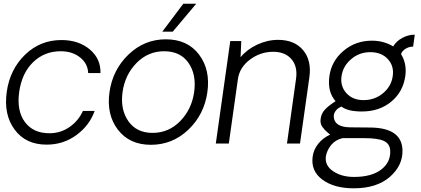

<svg xmlns="http://www.w3.org/2000/svg" viewBox="-20 -770 2259 1030"><path d="M230 5.9Q118.2 5.9 58.6 -74.5Q-1 -154.8 16.1 -276.9Q33.2 -397.9 114.5 -476.6Q195.8 -555.2 309.1 -555.2Q401.9 -555.2 461.4 -505.1Q521 -455.1 519 -377.9H453.1Q451.2 -428.7 409.7 -461.9Q368.2 -495.1 305.2 -495.1Q218.3 -495.1 157.7 -436.5Q97.2 -377.9 83 -276.9Q68.8 -175.8 113.5 -115.5Q158.2 -55.2 245.1 -55.2Q305.2 -55.2 353 -88.6Q400.9 -122.1 424.8 -174.8H487.8Q460 -96.7 389.9 -45.4Q319.8 5.9 230 5.9Z M963.4 -750H1032.7L906.7 -600.1H850.6ZM789.6 6.8Q674.3 6.8 612.3 -74.5Q550.3 -155.8 567.4 -275.9Q584.5 -396 669.4 -477.5Q754.4 -559.1 869.6 -559.1Q985.8 -559.1 1047.6 -477.5Q1109.4 -396 1092.5 -275.9Q1075.7 -155.8 990.7 -74.5Q905.8 6.8 789.6 6.8ZM1021.5 -275.9Q1034.7 -370.1 991.2 -432.6Q947.8 -495.1 860.4 -495.1Q774.4 -495.1 712.4 -432.1Q650.4 -369.1 637.5 -276.1Q624.5 -183.1 668.5 -120.1Q712.4 -57.1 798.6 -57.1Q884.8 -57.1 946.5 -120.1Q1008.3 -183.1 1021.5 -275.9Z M1471.7 -556.2Q1559.6 -556.2 1606 -501Q1652.3 -445.8 1639.6 -355L1589.4 0H1519.5L1568.4 -349.1Q1577.1 -414.1 1543.2 -453.1Q1509.3 -492.2 1445.3 -492.2Q1377.4 -492.2 1321.5 -450.7Q1265.6 -409.2 1256.3 -346.2L1207.5 0H1137.7L1215.3 -549.8H1274.4L1270.5 -462.9Q1304.7 -504.9 1359.6 -530.5Q1414.6 -556.2 1471.7 -556.2Z M1877 240.2Q1772.9 240.2 1710 194.1Q1647 147.9 1657.2 70.8Q1662.1 32.7 1687 1.5Q1711.9 -29.8 1751 -47.9Q1749 -49.8 1738.5 -58.3Q1728 -66.9 1723.1 -72.5Q1718.3 -78.1 1710.7 -87.6Q1703.1 -97.2 1700.7 -108.6Q1698.2 -120.1 1700.2 -132.8Q1704.1 -162.6 1724.1 -183.3Q1744.1 -204.1 1780.3 -227.1Q1735.4 -277.8 1747.1 -361.8Q1758.3 -442.9 1822.8 -497.3Q1887.2 -551.8 1975.1 -551.8Q2038.1 -551.8 2089.4 -521Q2105.5 -548.8 2137.7 -566.4Q2169.9 -584 2205.1 -584L2196.3 -520Q2175.3 -520 2156.7 -509Q2138.2 -498 2131.3 -480Q2163.6 -428.2 2154.3 -361.8Q2142.1 -276.9 2078.6 -224.4Q2015.1 -171.9 1920.9 -171.9Q1845.7 -171.9 1812 -198.2Q1791 -190.4 1779.5 -173.8Q1768.1 -157.2 1771 -139.2Q1776.9 -88.4 1857.9 -86.9L1967.3 -85.9Q2136.2 -84 2139.2 36.1Q2141.1 118.2 2071 179.2Q2001 240.2 1877 240.2ZM2086.9 -361.8Q2094.7 -416 2060.5 -453.1Q2026.4 -490.2 1966.3 -490.2Q1908.2 -490.2 1864.3 -453.1Q1820.3 -416 1812.3 -362.1Q1804.2 -308.1 1838.1 -270.5Q1872.1 -232.9 1930.2 -232.9Q1990.2 -232.9 2034.7 -269.8Q2079.1 -306.6 2086.9 -361.8ZM2073.2 37.1Q2071.3 1 2039.3 -13.9Q2007.3 -28.8 1938 -28.8H1816.9Q1779.8 -20 1756.8 7.6Q1733.9 35.2 1728 69.8Q1722.2 118.7 1767.6 148.9Q1813 179.2 1878.9 179.2Q1974.1 179.2 2025.6 139.2Q2077.1 99.1 2073.2 37.1Z"/></svg>

Font: Oakes Grotesk
Style: Light Italic
Weight: 300
Designer: Samuel Oakes
Foundry: Samuel Oakes
Version: Version 1.0 | wf-rip DC20170320